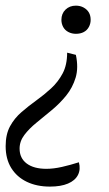

<svg xmlns="http://www.w3.org/2000/svg" viewBox="-27 -445 390 686"><path d="M212.9 -256.8 244.1 -249Q253.9 -203.1 243.2 -167.5Q232.4 -131.8 209.5 -103.5Q186.5 -75.2 158.2 -51.8Q129.9 -28.3 103.5 -6.8Q77.1 14.6 60.1 37.1Q43 59.6 43 85.9Q43 120.1 68.4 139.2Q93.8 158.2 138.7 158.2Q164.1 158.2 194.3 151.4Q224.6 144.5 254.9 134.8Q261.7 160.2 251.5 180.2Q241.2 200.2 215.8 210.9Q190.4 221.7 151.4 221.7Q104.5 221.7 68.8 204.6Q33.2 187.5 13.2 155.3Q-6.8 123 -6.8 77.1Q-6.8 35.2 8.8 6.3Q24.4 -22.5 49.8 -44.4Q75.2 -66.4 103 -86.4Q130.9 -106.4 155.8 -129.4Q180.7 -152.3 196.8 -182.6Q212.9 -212.9 212.9 -256.8ZM244.1 -424.8Q259.8 -424.8 272 -418Q284.2 -411.1 290.5 -400.4Q296.9 -389.6 296.9 -374Q296.9 -360.4 290.5 -348.6Q284.2 -336.9 272.5 -330.6Q260.7 -324.2 244.1 -324.2Q229.5 -324.2 217.3 -330.6Q205.1 -336.9 198.7 -348.6Q192.4 -360.4 192.4 -374Q192.4 -396.5 207 -410.6Q221.7 -424.8 244.1 -424.8Z"/></svg>

Font: Crimson Pro ExtraLight Light
Style: Italic
Weight: 300
Italic angle: -12°
Version: Version 1.002